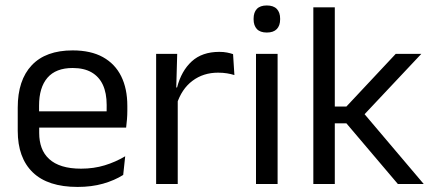

<svg xmlns="http://www.w3.org/2000/svg" viewBox="-20 -690 1624 720"><path d="M271 11Q159.5 11 103 -43.5Q46.5 -98 46.5 -199.5V-286.5Q46.5 -389.5 99 -445.2Q151.5 -501 252.5 -501Q320.5 -501 366 -475.8Q411.5 -450.5 434.5 -404Q457.5 -357.5 457.5 -293V-275Q457.5 -259 456.2 -243Q455 -227 453 -211.5H378.5Q379.5 -235.5 379.8 -257Q380 -278.5 380 -296.5Q380 -341 365.8 -371.8Q351.5 -402.5 323.2 -418.8Q295 -435 252.5 -435Q189.5 -435 158 -398.5Q126.5 -362 126.5 -294V-247.5L127 -237.5V-191Q127 -160.5 136 -136Q145 -111.5 164.2 -93.8Q183.5 -76 213.2 -66.8Q243 -57.5 284 -57.5Q331.5 -57.5 372.5 -70Q413.5 -82.5 449.5 -104L442 -34Q409.5 -13.5 366.5 -1.2Q323.5 11 271 11ZM436 -211.5H89V-272.5H436Z M642.5 -298.5 624 -361 644 -362Q660 -424 699 -459.8Q738 -495.5 802.5 -495.5Q818.5 -495.5 831.2 -493Q844 -490.5 854 -487L859 -408.5Q846.5 -412.5 831.2 -415Q816 -417.5 797.5 -417.5Q742.5 -417.5 701.8 -387Q661 -356.5 642.5 -298.5ZM646.5 0H565.5V-488H644.5L640.5 -344L646.5 -338Z M1021 0H940V-488H1021ZM980.5 -568Q955.5 -568 943.2 -581.2Q931 -594.5 931 -617.5V-620Q931 -643.5 943.2 -656.5Q955.5 -669.5 980.5 -669.5Q1005.5 -669.5 1018 -656.5Q1030.5 -643.5 1030.5 -620V-617.5Q1030.5 -594 1018 -581Q1005.5 -568 980.5 -568Z M1569 0H1472L1279 -227.5H1227.5V-290.5H1279L1464 -488H1560L1338.5 -252.5V-272ZM1235.5 0H1155V-662.5H1235.5Z"/></svg>

Font: Anek Devanagari
Style: Regular
Weight: 400
Designer: Kailash Malviya (Devanagari) & Yesha Goshar (Latin)
Foundry: Ek Type
Version: Version 1.003